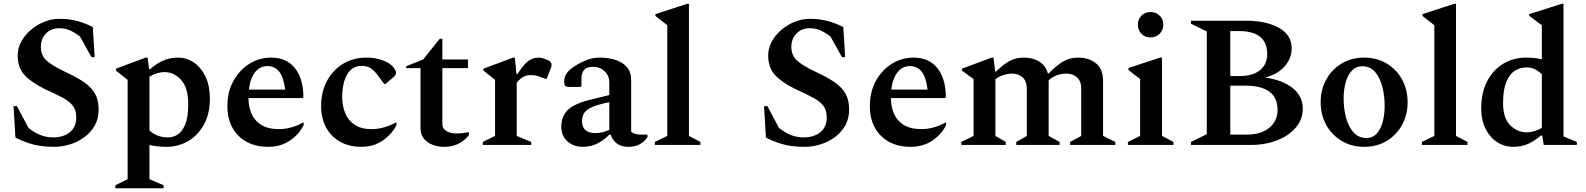

<svg xmlns="http://www.w3.org/2000/svg" viewBox="-20 -770 8425 1020"><path d="M268 10Q204 10 156.5 -2.5Q109 -15 62 -39L52 -206H70L131 -91Q193 -40 261 -40Q317 -40 351 -67.5Q385 -95 385 -146Q385 -184 367.5 -207.5Q350 -231 314 -250.5Q278 -270 220 -296Q150 -330 112 -369.5Q74 -409 74 -476Q74 -514 93 -549Q112 -584 143.5 -611Q175 -638 214.5 -654Q254 -670 296 -670Q346 -670 389.5 -658.5Q433 -647 473 -626L483 -466H466L405 -576Q376 -598 351 -609Q326 -620 294 -620Q252 -620 224.5 -592Q197 -564 197 -521Q197 -476 227 -448.5Q257 -421 327 -388Q388 -360 427 -333Q466 -306 485 -272Q504 -238 504 -188Q504 -140 483.5 -103.5Q463 -67 428.5 -41.5Q394 -16 352 -3Q310 10 268 10Z M593 230V214L658 182V-346L596 -395V-405L754 -464H764L772 -403H778Q815 -435 850 -449.5Q885 -464 925 -464Q972 -464 1010.5 -437.5Q1049 -411 1072 -362.5Q1095 -314 1095 -247Q1095 -166 1063.5 -108.5Q1032 -51 979.5 -20.5Q927 10 865 10Q813 10 774 0V182L849 214V230ZM854 -387Q816 -387 774 -363V-77Q813 -40 873 -40Q901 -40 925 -56Q949 -72 964.5 -110.5Q980 -149 980 -216Q980 -304 942 -345.5Q904 -387 854 -387Z M1405 10Q1305 10 1246.5 -49Q1188 -108 1188 -206Q1188 -282 1220 -340Q1252 -398 1304.5 -431Q1357 -464 1421 -464Q1501 -464 1546 -409Q1591 -354 1592 -254L1588 -249H1300Q1300 -204 1316 -166.5Q1332 -129 1368 -106.5Q1404 -84 1463 -84Q1491 -84 1523 -92Q1555 -100 1590 -119H1593V-105Q1569 -56 1520 -23Q1471 10 1405 10ZM1401 -419Q1361 -419 1335 -386Q1309 -353 1302 -294H1495Q1486 -363 1462 -391Q1438 -419 1401 -419Z M1899 10Q1835 10 1787 -17Q1739 -44 1712.5 -92.5Q1686 -141 1686 -206Q1686 -282 1717 -340Q1748 -398 1802.5 -431Q1857 -464 1928 -464Q1972 -464 2010.5 -450.5Q2049 -437 2068 -415Q2084 -396 2084 -385Q2084 -371 2071 -361L2028 -324H2021L1986 -371Q1969 -394 1950 -407Q1931 -420 1901 -420Q1851 -420 1824.5 -375Q1798 -330 1798 -253Q1798 -208 1813.5 -169.5Q1829 -131 1863.5 -107.5Q1898 -84 1955 -84Q1983 -84 2015 -92Q2047 -100 2083 -119H2086V-105Q2062 -57 2013.5 -23.5Q1965 10 1899 10Z M2341 10Q2287 10 2250.5 -16Q2214 -42 2214 -89V-408H2138V-418L2228 -454L2316 -564H2330V-454H2466V-408H2330V-111Q2330 -86 2352 -73.5Q2374 -61 2405 -61Q2424 -61 2439.5 -63Q2455 -65 2468 -68L2471 -67V-53Q2457 -30 2422 -10Q2387 10 2341 10Z M2545 0V-16L2610 -48V-346L2548 -395V-405L2706 -464H2715L2724 -376H2729Q2753 -414 2772 -433Q2791 -452 2808.5 -458Q2826 -464 2844 -464Q2852 -464 2862 -461Q2872 -458 2880 -455Q2910 -445 2910 -427Q2910 -419 2907 -410L2884 -351H2877L2846 -363Q2832 -368 2821.5 -369.5Q2811 -371 2798 -371Q2756 -371 2725 -330V-48L2802 -16V0Z M3076 10Q3028 10 2994.5 -19Q2961 -48 2962 -101Q2963 -153 2997 -186.5Q3031 -220 3123 -242L3217 -265V-331Q3217 -368 3192 -391.5Q3167 -415 3132 -415Q3097 -415 3083 -398.5Q3069 -382 3069 -351V-312L3064 -308H3004Q2989 -308 2983 -314Q2977 -320 2977 -338Q2977 -385 3037 -421Q3069 -441 3100.5 -452.5Q3132 -464 3167 -464Q3211 -464 3249 -452Q3287 -440 3310 -414Q3333 -388 3333 -344V-71Q3347 -55 3384 -55H3417L3420 -52V-42Q3408 -22 3383 -6Q3358 10 3319 10Q3281 10 3257.5 -7.5Q3234 -25 3224 -55H3217Q3191 -27 3155 -8.5Q3119 10 3076 10ZM3072 -126Q3072 -94 3090.5 -78.5Q3109 -63 3142 -63Q3161 -63 3178.5 -67Q3196 -71 3217 -80V-227Q3155 -215 3124 -200.5Q3093 -186 3082.5 -168Q3072 -150 3072 -126Z M3459 0V-16L3525 -48V-636L3462 -685V-695L3631 -750H3640V-48L3701 -16V0Z M4255 10Q4191 10 4143.5 -2.5Q4096 -15 4049 -39L4039 -206H4057L4118 -91Q4180 -40 4248 -40Q4304 -40 4338 -67.5Q4372 -95 4372 -146Q4372 -184 4354.5 -207.5Q4337 -231 4301 -250.5Q4265 -270 4207 -296Q4137 -330 4099 -369.5Q4061 -409 4061 -476Q4061 -514 4080 -549Q4099 -584 4130.5 -611Q4162 -638 4201.5 -654Q4241 -670 4283 -670Q4333 -670 4376.5 -658.5Q4420 -647 4460 -626L4470 -466H4453L4392 -576Q4363 -598 4338 -609Q4313 -620 4281 -620Q4239 -620 4211.5 -592Q4184 -564 4184 -521Q4184 -476 4214 -448.5Q4244 -421 4314 -388Q4375 -360 4414 -333Q4453 -306 4472 -272Q4491 -238 4491 -188Q4491 -140 4470.5 -103.5Q4450 -67 4415.5 -41.5Q4381 -16 4339 -3Q4297 10 4255 10Z M4818 10Q4718 10 4659.5 -49Q4601 -108 4601 -206Q4601 -282 4633 -340Q4665 -398 4717.5 -431Q4770 -464 4834 -464Q4914 -464 4959 -409Q5004 -354 5005 -254L5001 -249H4713Q4713 -204 4729 -166.5Q4745 -129 4781 -106.5Q4817 -84 4876 -84Q4904 -84 4936 -92Q4968 -100 5003 -119H5006V-105Q4982 -56 4933 -23Q4884 10 4818 10ZM4814 -419Q4774 -419 4748 -386Q4722 -353 4715 -294H4908Q4899 -363 4875 -391Q4851 -419 4814 -419Z M5087 0V-16L5152 -48V-350L5090 -395V-405L5248 -464H5258L5267 -390H5272Q5308 -426 5341.5 -445Q5375 -464 5419 -464Q5467 -464 5501.5 -442.5Q5536 -421 5547 -379H5550Q5590 -420 5625.5 -442Q5661 -464 5708 -464Q5766 -464 5803 -433Q5840 -402 5840 -343V-48L5905 -16V0H5665V-16L5724 -48V-300Q5724 -338 5702 -358.5Q5680 -379 5645 -379Q5618 -379 5593 -369.5Q5568 -360 5551 -343V-48L5609 -16V0H5379V-16L5435 -48V-300Q5435 -338 5413 -358.5Q5391 -379 5356 -379Q5334 -379 5309.5 -371Q5285 -363 5268 -349V-48L5323 -16V0Z M6092 -571Q6063 -571 6044 -590.5Q6025 -610 6025 -639Q6025 -668 6044 -687Q6063 -706 6092 -706Q6121 -706 6140.5 -687Q6160 -668 6160 -639Q6160 -610 6140.5 -590.5Q6121 -571 6092 -571ZM5972 0V-16L6037 -48V-350L5975 -398V-409L6143 -464H6153V-48L6214 -16V0Z M6307 0V-16L6391 -57V-603L6307 -644V-660H6600Q6669 -660 6724 -643.5Q6779 -627 6810.5 -594.5Q6842 -562 6842 -512Q6842 -461 6805.5 -418.5Q6769 -376 6701 -358Q6794 -345 6847.5 -302Q6901 -259 6901 -192Q6901 -137 6865 -93.5Q6829 -50 6766 -25Q6703 0 6623 0ZM6561 -605H6516V-366H6567Q6635 -366 6673.5 -397Q6712 -428 6712 -483Q6712 -605 6561 -605ZM6598 -315H6516V-55H6605Q6680 -55 6723.5 -91.5Q6767 -128 6767 -186Q6767 -252 6723 -283.5Q6679 -315 6598 -315Z M7227 10Q7159 10 7106.5 -22Q7054 -54 7025 -107.5Q6996 -161 6996 -227Q6996 -293 7025 -346.5Q7054 -400 7106.5 -432Q7159 -464 7227 -464Q7296 -464 7348 -432Q7400 -400 7429 -346.5Q7458 -293 7458 -227Q7458 -161 7429 -107.5Q7400 -54 7348 -22Q7296 10 7227 10ZM7239 -37Q7273 -37 7294.5 -61Q7316 -85 7326 -124Q7336 -163 7336 -207Q7336 -261 7323.5 -309.5Q7311 -358 7285 -388Q7259 -418 7217 -418Q7183 -418 7161 -394Q7139 -370 7128.5 -331Q7118 -292 7118 -248Q7118 -194 7130.5 -146Q7143 -98 7170 -67.5Q7197 -37 7239 -37Z M7534 0V-16L7600 -48V-636L7537 -685V-695L7706 -750H7715V-48L7776 -16V0Z M8020 10Q7972 10 7933.5 -15Q7895 -40 7872 -86Q7849 -132 7849 -194Q7849 -278 7880.5 -338.5Q7912 -399 7966 -431.5Q8020 -464 8087 -464Q8136 -464 8171 -455V-636L8104 -686V-695L8277 -750H8286V-45L8357 -16V0H8181L8173 -50H8166Q8128 -18 8094 -4Q8060 10 8020 10ZM7965 -222Q7965 -142 8003 -104.5Q8041 -67 8091 -67Q8131 -67 8171 -91V-376Q8153 -393 8133.5 -402.5Q8114 -412 8090 -412Q8056 -412 8028 -394.5Q8000 -377 7982.5 -335.5Q7965 -294 7965 -222Z"/></svg>

Font: Spectral SemiBold
Style: Regular
Weight: 600
Designer: Jean-Baptiste Levee
Foundry: Production Type
Version: Version 2.001